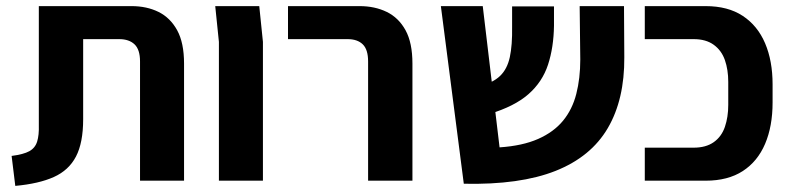

<svg xmlns="http://www.w3.org/2000/svg" viewBox="-20 -591 2585 628"><path d="M30 17 18 -81Q57 -86 76 -96.5Q95 -107 101.5 -128Q108 -149 107 -182V-571H410Q460 -571 498.5 -552Q537 -533 559.5 -492Q582 -451 582 -383V0H438V-390Q438 -429 420 -446Q402 -463 370 -463H252V-201Q252 -124 228.5 -79Q205 -34 156 -12Q107 10 30 17Z M696 0V-454L684 -571H828L840 -454V0Z M1184 0V-390Q1184 -429 1166.5 -446Q1149 -463 1117 -463H922V-571H1156Q1206 -571 1245 -552Q1284 -533 1306.5 -492Q1329 -451 1329 -383V0Z M1497 10 1422 -571H1559L1614 -109Q1689 -114 1740 -136.5Q1791 -159 1821.5 -196Q1852 -233 1865 -284Q1878 -335 1878 -396L1876 -571H2021L2022 -404Q2023 -266 1968 -172Q1913 -78 1797 -32Q1681 14 1497 10ZM1580 -218 1546 -308Q1592 -320 1615.5 -342.5Q1639 -365 1647.5 -404Q1656 -443 1655 -504V-570H1792V-507Q1791 -436 1772.5 -379.5Q1754 -323 1708.5 -283Q1663 -243 1580 -218Z M2089 0V-108H2249Q2289 -108 2314.5 -126Q2340 -144 2351 -176Q2362 -208 2362 -248V-323Q2362 -363 2351 -394.5Q2340 -426 2314.5 -444.5Q2289 -463 2249 -463H2089V-571H2288Q2361 -571 2409.5 -539Q2458 -507 2482.5 -449.5Q2507 -392 2507 -315V-256Q2507 -178 2482.5 -120.5Q2458 -63 2409.5 -31.5Q2361 0 2288 0Z"/></svg>

Font: Assistant ExtraLight
Style: Bold
Weight: 700
Version: Version 3.000